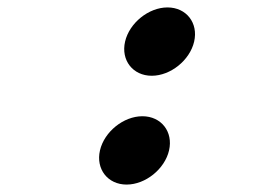

<svg xmlns="http://www.w3.org/2000/svg" viewBox="-20 -501 680 517"><path d="M249.2 -96C237.6 -45.8 270.1 -4 320.9 -4C371.7 -4 423.6 -45.8 435.2 -96C446.8 -146.2 414.2 -188 363.4 -188C312.6 -188 260.8 -146.2 249.2 -96ZM316.8 -389C305.2 -338.8 337.8 -297 388.6 -297C439.3 -297 491.2 -338.8 502.8 -389C514.4 -439.2 481.8 -481 431 -481C380.3 -481 328.4 -439.2 316.8 -389Z"/></svg>

Font: Linux Libertine Mono O 
Style: Mono Bold Oblique
Weight: 400
Italic angle: -13°
Designer: Philipp H. Poll
Foundry: Philipp H. Poll
Version: Version 5.1.7